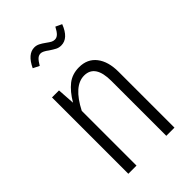

<svg xmlns="http://www.w3.org/2000/svg" viewBox="-225 -842 930 930"><g transform="rotate(-45 240.0 -377.5)"><path d="M400 -383V0H344V-376Q344 -488 269 -488Q198 -488 140 -375V0H84V-523H132L138 -433Q167 -482 200 -508Q233 -534 280 -534Q337 -534 368.5 -493.5Q400 -453 400 -383ZM235 -694Q210 -713 196 -713Q183 -713 173 -704Q163 -695 150 -673L118 -689Q149 -755 195 -755Q209 -755 222 -748.5Q235 -742 250 -731Q265 -720 273.5 -715.5Q282 -711 292 -711Q305 -711 315.5 -721Q326 -731 338 -754L370 -739Q343 -669 294 -669Q278 -669 265.5 -675.5Q253 -682 235 -694Z"/></g></svg>

Font: Fira Sans Extra Condensed Light
Style: Regular
Weight: 300
Width: 1
Designer: Carrois Corporate & Edenspiekermann AG
Foundry: Carrois Corporate GbR & Edenspiekermann AG
Version: Version 4.203